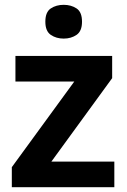

<svg xmlns="http://www.w3.org/2000/svg" viewBox="-20 -776 525 796"><path d="M454 0H29V-83L288 -438H44V-544H445V-452L193 -106H454ZM244 -756Q213 -756 190.5 -741Q168 -726 168 -686Q168 -647 190.5 -631.5Q213 -616 244 -616Q275 -616 297.5 -631.5Q320 -647 320 -686Q320 -726 297.5 -741Q275 -756 244 -756Z"/></svg>

Font: Noto Sans UI
Style: Bold
Weight: 700
Designer: Monotype Design Team
Foundry: Monotype Imaging Inc.
Version: Version 1.901